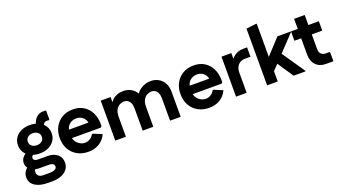

<svg xmlns="http://www.w3.org/2000/svg" viewBox="-66 -1414 4111 2292"><g transform="rotate(-20 1990.0 -268.0)"><path d="M244 200Q140 200 80 160.5Q20 121 20 51Q20 4 46 -30.5Q72 -65 121 -84L186 -33Q166 -25 154.5 -7.5Q143 10 143 30Q143 53 160 73.5Q177 94 225 94H296Q346 94 369.5 81Q393 68 393 44Q393 22 375 11Q357 0 327 0H209Q163 0 127 -15.5Q91 -31 70.5 -58Q50 -85 50 -119Q50 -161 75.5 -191.5Q101 -222 147 -241L219 -186Q196 -186 182 -171.5Q168 -157 168 -143Q168 -125 182.5 -114.5Q197 -104 230 -104H346Q423 -104 469.5 -65Q516 -26 516 39Q516 112 456 156Q396 200 294 200ZM272 -164Q208 -164 160 -187Q112 -210 85 -250.5Q58 -291 58 -344Q58 -397 85 -437.5Q112 -478 160 -501Q208 -524 272 -524Q336 -524 384 -501Q432 -478 459 -437.5Q486 -397 486 -344Q486 -291 459 -250.5Q432 -210 384 -187Q336 -164 272 -164ZM272 -268Q312 -268 336.5 -289Q361 -310 361 -344Q361 -378 336.5 -399Q312 -420 272 -420Q232 -420 207.5 -399Q183 -378 183 -344Q183 -310 207.5 -289Q232 -268 272 -268ZM425 -427 341 -462Q341 -508 359 -544.5Q377 -581 408 -602Q439 -623 477 -623Q491 -623 501.5 -622.5Q512 -622 516 -620V-509L511 -499Q501 -502 485 -502Q455 -502 440 -481Q425 -460 425 -427Z M825 16Q745 16 684.5 -18Q624 -52 590 -113Q556 -174 556 -254Q556 -334 589.5 -395Q623 -456 682 -490Q741 -524 819 -524Q896 -524 953 -489Q1010 -454 1042 -391Q1074 -328 1074 -244V-220L1059 -205H616V-312H1019L944 -285Q944 -322 927.5 -350Q911 -378 883.5 -393.5Q856 -409 822 -409Q784 -409 754 -392.5Q724 -376 707.5 -347.5Q691 -319 691 -282V-229Q691 -194 709.5 -164.5Q728 -135 758.5 -117Q789 -99 825 -99Q857 -99 887 -118Q917 -137 934 -169H946L1054 -124Q1023 -56 963.5 -20Q904 16 825 16Z M1169 0V-508H1294V-396L1277 -415Q1296 -450 1321 -474Q1346 -498 1380.5 -511Q1415 -524 1461 -524Q1522 -524 1572 -490.5Q1622 -457 1641 -390L1602 -393Q1621 -435 1652.5 -464Q1684 -493 1724.5 -508.5Q1765 -524 1809 -524Q1860 -524 1903.5 -500.5Q1947 -477 1973.5 -431Q2000 -385 2000 -316V0H1865V-283Q1865 -322 1853.5 -349Q1842 -376 1821.5 -390Q1801 -404 1772 -404Q1749 -404 1721 -391Q1693 -378 1672.5 -344.5Q1652 -311 1652 -247V0H1517V-283Q1517 -322 1505.5 -349Q1494 -376 1473.5 -390Q1453 -404 1424 -404Q1401 -404 1373 -391Q1345 -378 1324.5 -344.5Q1304 -311 1304 -247V0Z M2359 16Q2279 16 2218.5 -18Q2158 -52 2124 -113Q2090 -174 2090 -254Q2090 -334 2123.5 -395Q2157 -456 2216 -490Q2275 -524 2353 -524Q2430 -524 2487 -489Q2544 -454 2576 -391Q2608 -328 2608 -244V-220L2593 -205H2150V-312H2553L2478 -285Q2478 -322 2461.5 -350Q2445 -378 2417.5 -393.5Q2390 -409 2356 -409Q2318 -409 2288 -392.5Q2258 -376 2241.5 -347.5Q2225 -319 2225 -282V-229Q2225 -194 2243.5 -164.5Q2262 -135 2292.5 -117Q2323 -99 2359 -99Q2391 -99 2421 -118Q2451 -137 2468 -169H2480L2588 -124Q2557 -56 2497.5 -20Q2438 16 2359 16Z M2703 0V-508H2828V-387L2795 -380Q2819 -440 2868 -474Q2917 -508 2981 -508H3028V-389H2961Q2923 -389 2895.5 -373Q2868 -357 2853 -326.5Q2838 -296 2838 -254V0Z M3185 -80V-261L3414 -508H3583V-500ZM3098 0V-720L3230 -736L3233 -728V0ZM3435 0 3267 -250 3363 -334 3586 -8V0Z M3844 0Q3765 0 3718.5 -49.5Q3672 -99 3672 -184V-636H3807V-199Q3807 -162 3828.5 -140.5Q3850 -119 3887 -119H3935L3940 -108V0ZM3586 -389V-508H3940V-389Z"/></g></svg>

Font: Fustat ExtraBold
Style: Regular
Weight: 800
Designer: Mohamed Gaber, Khaled Hosny, Laura Garcia Mut
Foundry: Kief Type Foundry, Alif Type Foundry, Hard Type Foundry
Version: Version 1.007